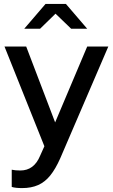

<svg xmlns="http://www.w3.org/2000/svg" viewBox="-20 -747 577 982"><path d="M93 215Q77 215 63 213.5Q49 212 40 209V121Q58 125 84 125Q154 125 185 50L207 1L3 -509H114L262 -121L426 -509H534L288 63Q264 117 237 150.5Q210 184 175 199.5Q140 215 93 215ZM344 -600 264 -677 185 -600H104L213 -727H317L426 -600Z"/></svg>

Font: Red Hat Display SemiBold
Style: Regular
Weight: 600
Designer: Pentagram, MCKL
Foundry: Pentagram, MCKL
Version: Version 1.023